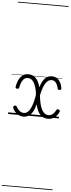

<svg xmlns="http://www.w3.org/2000/svg" viewBox="-122 -1460 888 2411"><g transform="rotate(5 322.5 -255.0)"><path d="M193 17Q157 17 119 -6Q81 -29 60 -78Q54 -90 57.5 -97.5Q61 -105 70 -110Q82 -115 89 -112.5Q96 -110 100 -102Q113 -78 128.5 -62Q144 -46 160.5 -38Q177 -30 195 -30Q220 -30 240.5 -45.5Q261 -61 277 -91Q293 -121 306 -166.5Q319 -212 328 -271Q324 -310 316.5 -341Q309 -372 298.5 -396.5Q288 -421 275 -437.5Q262 -454 245.5 -462.5Q229 -471 210 -471Q177 -471 157 -450.5Q137 -430 126.5 -400Q116 -370 111 -342Q110 -334 104.5 -330Q99 -326 86 -326Q72 -326 68 -332Q64 -338 65 -345Q70 -386 87 -426Q104 -466 134 -492.5Q164 -519 209 -519Q252 -519 282 -499.5Q312 -480 332 -446Q352 -412 362 -368Q376 -416 396.5 -449.5Q417 -483 445 -501Q473 -519 508 -519Q539 -519 561.5 -507.5Q584 -496 600 -476Q616 -456 625.5 -431Q635 -406 639 -379Q641 -372 636.5 -365.5Q632 -359 619 -356Q609 -355 602 -358.5Q595 -362 593 -372Q588 -397 578 -419.5Q568 -442 551.5 -456.5Q535 -471 508 -471Q489 -471 470.5 -460.5Q452 -450 435.5 -426Q419 -402 405 -364Q391 -326 379 -270Q383 -223 391 -185Q399 -147 410 -117.5Q421 -88 435.5 -68.5Q450 -49 468.5 -39Q487 -29 507 -29Q525 -29 541.5 -36.5Q558 -44 572.5 -60.5Q587 -77 600 -102Q604 -110 611.5 -112.5Q619 -115 630 -110Q640 -105 643.5 -97.5Q647 -90 641 -78Q627 -45 604.5 -24Q582 -3 557 7Q532 17 507 17Q461 17 429 -4.5Q397 -26 377.5 -64Q358 -102 347 -151Q333 -92 310 -54.5Q287 -17 257 0Q227 17 193 17ZM0 895H640V905H0ZM0 -20H640V0H0ZM0 -505H640V-500H0ZM0 -1415H640V-1405H0Z"/></g></svg>

Font: Playwrite BE WAL Guides
Style: Regular
Weight: 400
Designer: Veronika Burian, José Scaglione
Foundry: TypeTogether
Version: Version 1.003